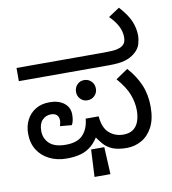

<svg xmlns="http://www.w3.org/2000/svg" viewBox="-98 -875 988 1104"><g transform="rotate(-10 396.0 -323.0)"><path d="M226 12Q170 12 125.5 -10Q81 -32 56 -72Q31 -112 31 -167Q31 -211 49 -246.5Q67 -282 101 -303Q135 -324 183 -324Q236 -324 268 -299Q300 -274 300 -231Q300 -215 297 -199Q294 -183 287 -172L219 -178Q221 -186 223 -194.5Q225 -203 225 -210Q225 -232 213 -243Q201 -254 180 -254Q149 -254 128.5 -232.5Q108 -211 108 -170Q108 -125 139 -96Q170 -67 234 -67Q303 -67 335 -102Q367 -137 372 -195H448Q453 -128 487.5 -97.5Q522 -67 570 -67Q606 -67 628 -83Q650 -99 660 -127.5Q670 -156 670 -191Q670 -237 652 -284.5Q634 -332 586 -387L657 -435Q703 -384 727.5 -326.5Q752 -269 752 -198Q752 -126 727.5 -79.5Q703 -33 663 -10.5Q623 12 577 12Q526 12 494 -1Q462 -14 440 -39.5Q418 -65 396 -101L427 -105Q401 -57 371.5 -32Q342 -7 306.5 2.5Q271 12 226 12ZM364 144 372 -15H449L457 144ZM401 -297Q377 -297 360.5 -314Q344 -331 344 -355Q344 -381 360.5 -398Q377 -415 401 -415Q426 -415 443 -398Q460 -381 460 -355Q460 -331 443 -314Q426 -297 401 -297ZM31 -474V-551H541Q595 -551 617 -556Q639 -561 649 -569Q663 -579 667 -591.5Q671 -604 671 -618Q671 -651 655 -682.5Q639 -714 606 -747L671 -790Q718 -738 735 -696.5Q752 -655 752 -612Q752 -593 744.5 -565.5Q737 -538 711 -516Q686 -494 651.5 -484Q617 -474 559 -474Z"/></g></svg>

Font: ukannada05
Style: Book
Weight: 400
Designer: Jelle Bosma - Monotype Design Team
Foundry: Monotype Imaging Inc.
Version: Version 2.003